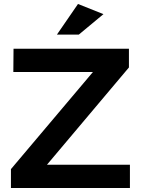

<svg xmlns="http://www.w3.org/2000/svg" viewBox="-20 -945 708 965"><path d="M500 -874 372 -925 266 -771H376ZM628 -700H48L47 -583H447L35 -95V0H633V-117H216L628 -606Z"/></svg>

Font: Montserrat_SPRD_medium Medium
Style: Regular
Weight: 400
Designer: Julieta Ulanovsky edited by Nelly Hempel
Foundry: Julieta Ulanovsky
Version: Version 4.000;PS 004.000;hotconv 1.0.88;makeotf.lib2.5.64775